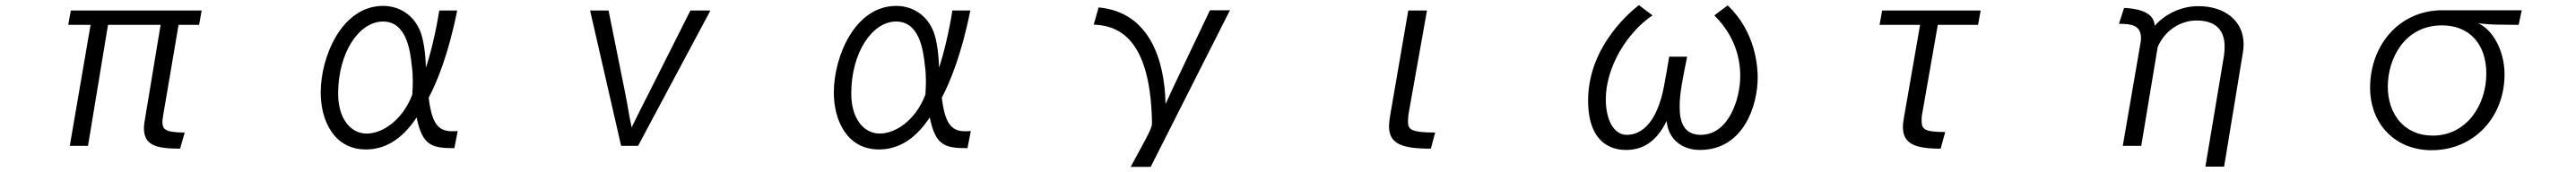

<svg xmlns="http://www.w3.org/2000/svg" viewBox="-20 -539 10040 671"><path d="M700 -22C617 -22 613 -38 613 -66C613 -72 616 -85 617 -95L676 -442H756L766 -498H256L246 -442H333L252 30H323L401 -442H606L546 -80C544 -71 541 -50 541 -40C541 26 584 41 682 41Z M1764 -28C1756 -27 1749 -27 1742 -27C1688 -27 1663 -57 1651 -158C1682 -217 1727 -323 1762 -498H1692C1681 -424 1658 -327 1640 -275C1639 -325 1632 -378 1620 -412C1594 -482 1535 -516 1473 -516C1313 -516 1230 -319 1230 -178C1230 -70 1281 44 1406 44C1473 44 1542 13 1604 -81C1626 29 1663 39 1751 39ZM1587 -170C1549 -70 1471 -18 1409 -18C1346 -18 1298 -77 1298 -174C1298 -333 1379 -455 1473 -455C1564 -455 1579 -342 1585 -283C1588 -262 1589 -242 1589 -221C1589 -205 1588 -189 1587 -170Z M2467 30 2749 -498H2671L2509 -176C2492 -143 2466 -92 2442 -42C2431 -92 2427 -126 2417 -175L2352 -498H2280L2401 30Z M3764 -28C3756 -27 3749 -27 3742 -27C3688 -27 3663 -57 3651 -158C3682 -217 3727 -323 3762 -498H3692C3681 -424 3658 -327 3640 -275C3639 -325 3632 -378 3620 -412C3594 -482 3535 -516 3473 -516C3313 -516 3230 -319 3230 -178C3230 -70 3281 44 3406 44C3473 44 3542 13 3604 -81C3626 29 3663 39 3751 39ZM3587 -170C3549 -70 3471 -18 3409 -18C3346 -18 3298 -77 3298 -174C3298 -333 3379 -455 3473 -455C3564 -455 3579 -342 3585 -283C3588 -262 3589 -242 3589 -221C3589 -205 3588 -189 3587 -170Z M4465 112 4774 -499H4696C4555 -203 4560 -214 4523 -133C4520 -300 4463 -492 4262 -510L4243 -443C4317 -439 4463 -416 4470 -66V-61C4470 -40 4465 -31 4387 112Z M5574 -22C5484 -22 5468 -33 5468 -62V-68C5468 -75 5469 -84 5470 -94L5542 -498H5469L5397 -80C5396 -69 5394 -57 5394 -48V-46C5394 23 5446 41 5557 41Z M6527 -129C6527 -174 6538 -229 6556 -318H6486C6480 -281 6472 -234 6466 -204C6448 -107 6405 -13 6320 -13C6271 -13 6239 -70 6239 -152C6239 -276 6321 -412 6421 -479L6368 -519C6349 -504 6170 -366 6170 -147C6170 38 6284 46 6318 46C6393 46 6442 3 6476 -67C6483 7 6539 46 6606 46C6773 46 6831 -123 6831 -237C6831 -274 6825 -413 6714 -518L6662 -479C6700 -441 6763 -364 6763 -243C6763 -153 6718 -13 6609 -13C6543 -13 6527 -64 6527 -119Z M7562 -24C7480 -24 7470 -35 7470 -68C7470 -75 7470 -84 7472 -94L7533 -442H7690L7700 -498H7316L7306 -442H7464L7401 -80C7398 -62 7397 -53 7397 -44C7397 22 7444 41 7544 41Z M8649 111 8722 -333C8724 -344 8725 -355 8725 -366C8725 -457 8653 -515 8548 -515C8478 -515 8416 -481 8378 -438C8378 -502 8284 -507 8259 -508L8239 -446C8284 -446 8325 -443 8325 -390C8325 -382 8324 -373 8322 -365L8254 30H8326L8390 -355C8417 -420 8479 -459 8541 -459C8620 -459 8651 -418 8651 -357C8651 -345 8650 -332 8648 -319L8576 111Z M9797 -442 9809 -499H9500C9331 -499 9218 -362 9218 -197C9218 -56 9315 47 9458 47C9622 47 9742 -81 9742 -249C9742 -347 9691 -427 9639 -448C9656 -446 9693 -443 9711 -443ZM9462 -10C9352 -10 9287 -93 9287 -201C9287 -310 9352 -440 9498 -440C9607 -440 9671 -365 9671 -252C9671 -128 9593 -10 9462 -10Z"/></svg>

Font: LINE Seed JP App_OTF Regular
Style: Regular
Weight: 400
Designer: LY Corporation & Fontrix & Fontworks
Version: Version 1.002